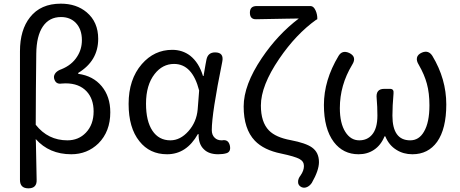

<svg xmlns="http://www.w3.org/2000/svg" viewBox="-20 -829 2513 1048"><path d="M135 199Q89 199 89 153V-175V-549Q89 -666 144 -735Q202 -809 312 -809Q397 -809 453 -762Q516 -709 516 -617Q516 -497 407 -431V-426Q488 -415 535 -358.5Q582 -302 582 -216Q582 -111 517 -46Q456 13 369 13Q249 13 175 -70Q175 -63 176 -49Q179 85 180 152Q182 199 135 199ZM348 -63Q409 -63 449 -105Q491 -149 491 -221Q491 -289 453 -330Q412 -374 338 -374Q324 -374 317 -373Q283 -367 275 -402Q272 -418 285 -433Q297 -445 315 -451Q372 -474 401 -520Q427 -560 427 -610Q427 -670 393 -705Q362 -736 313 -736Q249 -736 214 -684.5Q179 -633 178 -536Q176 -408 176 -343Q175 -278 175 -148Q242 -63 348 -63Z M892 13Q797 13 741 -58Q682 -131 682 -262Q682 -396 754 -479Q822 -557 920 -557Q976 -557 1018 -525Q1066 -487 1088 -414H1091L1102 -478L1107 -504Q1115 -543 1154 -543Q1204 -543 1193 -491Q1136 -210 1136 -119Q1136 -92 1152 -77Q1166 -63 1190 -63Q1191 -63 1192 -63Q1227 -70 1235 -33Q1241 -1 1217 7Q1198 13 1171 13Q1120 13 1093 -14Q1063 -42 1064 -97H1060Q998 13 892 13ZM910 -63Q964 -63 1008.5 -113Q1053 -163 1059 -232L1063 -283L1067 -335Q1030 -480 930 -480Q867 -480 824 -425Q777 -365 777 -263Q777 -168 812 -115.5Q847 -63 910 -63Z M1627 193Q1607 184 1607 165Q1606 147 1621 128Q1639 102 1639 77Q1639 52 1615 39Q1590 25 1514 9Q1420 -10 1371 -61Q1310 -125 1310 -248Q1310 -365 1409 -512Q1496 -641 1611 -728Q1593 -728 1543 -727Q1427 -725 1378 -724Q1344 -723 1344 -760Q1344 -796 1381 -796H1528H1675Q1692 -796 1703 -771Q1712 -751 1712 -728Q1712 -722 1709 -722H1707Q1596 -643 1504 -508Q1404 -361 1404 -253Q1404 -162 1448 -117Q1485 -79 1567 -64Q1650 -48 1683 -24Q1721 3 1721 56Q1721 101 1682 169Q1672 184 1658 191Q1642 199 1627 193Z M1937 13Q1853 13 1802 -54Q1748 -126 1748 -256Q1748 -391 1828 -524Q1848 -557 1886 -540Q1930 -519 1902 -475Q1835 -364 1835 -239Q1835 -156 1865 -109Q1894 -63 1941 -63Q1984 -63 2010 -93Q2040 -127 2040 -198Q2040 -247 2036 -292Q2030 -344 2077 -344H2080H2109Q2131 -344 2128 -319Q2122 -250 2122 -198Q2122 -63 2219 -63Q2267 -63 2294 -110Q2324 -160 2324 -254Q2324 -321 2310 -372Q2297 -421 2266 -475Q2252 -497 2256 -514.5Q2260 -532 2283 -542Q2319 -557 2340 -524Q2416 -398 2416 -259Q2416 -126 2366 -55Q2317 13 2231 13Q2182 13 2144 -11Q2103 -36 2083 -85H2079Q2059 -36 2021 -11Q1985 13 1937 13Z"/></svg>

Font: GenSenRounded TW R
Style: Regular
Weight: 400
Version: Version 1.501;PS 1;hotconv 16.6.51;makeotf.lib2.5.65220